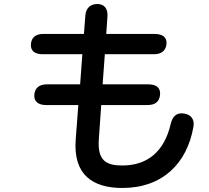

<svg xmlns="http://www.w3.org/2000/svg" viewBox="-20 -880 1040 956"><path d="M750 -711H509L515 -798C518 -837 499 -860 465 -860C430 -860 408 -840 405 -803L398 -711H196C158 -711 137 -694 134 -661C131 -628 152 -610 192 -610H390L379 -460H213C175 -460 154 -442 151 -409C148 -376 169 -357 209 -357H370L357 -186C343 -6 446 56 589 56C789 56 911 -66 943 -248C950 -286 931 -310 895 -315C859 -320 839 -301 830 -263C798 -125 714 -56 589 -56C509 -56 465 -80 472 -185L484 -357H715C753 -357 774 -374 777 -409C780 -442 759 -460 719 -460H491L502 -610H747C784 -610 806 -628 809 -661C812 -694 790 -711 750 -711Z"/></svg>

Font: 寒蝉团圆体 Round
Style: Regular
Weight: 500
Designer: 寒蝉字型
Version: Version 2.700;Glyphs 3.1.1 (3135)